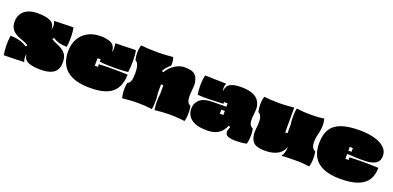

<svg xmlns="http://www.w3.org/2000/svg" viewBox="4 -1784 5724 2799"><g transform="rotate(20 2866.0 -384.0)"><path d="M597 32Q469 32 401.5 0Q334 -32 332 -113Q320 -79 324.5 -49.5Q329 -20 339 9Q240 12 159 15Q78 18 25 17Q12 -57 10.5 -130Q9 -203 21 -284Q94 -284 161.5 -266.5Q229 -249 281 -211L300 -234Q271 -255 239.5 -268.5Q208 -282 173 -293Q126 -309 87.5 -335Q49 -361 27 -401Q5 -441 5 -499Q5 -561 33.5 -613Q62 -665 124 -696.5Q186 -728 284 -728Q411 -728 479.5 -694.5Q548 -661 550 -575Q563 -610 559.5 -640.5Q556 -671 544 -705Q615 -706 666.5 -707.5Q718 -709 760 -710.5Q802 -712 841 -712Q855 -646 856 -569Q857 -492 846 -412Q773 -413 723 -427Q673 -441 626 -470L609 -446Q634 -430 655 -420.5Q676 -411 693 -404Q754 -379 793 -350.5Q832 -322 851 -281.5Q870 -241 870 -181Q870 -108 844 -65Q818 -22 776.5 -1.5Q735 19 687.5 25.5Q640 32 597 32Z M1364 35Q1194 35 1088.5 -13.5Q983 -62 934.5 -149.5Q886 -237 886 -354Q886 -470 932.5 -553.5Q979 -637 1063 -682.5Q1147 -728 1259 -728Q1368 -728 1428.5 -693.5Q1489 -659 1492 -564Q1503 -599 1500.5 -634.5Q1498 -670 1494 -704Q1527 -704 1569.5 -705Q1612 -706 1657 -707.5Q1702 -709 1742 -710Q1782 -711 1810 -711Q1816 -684 1819.5 -642.5Q1823 -601 1824 -552.5Q1825 -504 1822 -457Q1819 -410 1813 -373Q1784 -369 1739 -366.5Q1694 -364 1642 -363Q1590 -362 1538 -363Q1486 -364 1442.5 -366.5Q1399 -369 1373 -373L1372 -410H1324V-293H1372V-334Q1586 -344 1819 -334Q1815 -209 1768.5 -127Q1722 -45 1624 -5Q1526 35 1364 35Z M1862 17Q1852 -10 1847.5 -52.5Q1843 -95 1845 -140.5Q1847 -186 1855 -220Q1870 -225 1884 -239Q1898 -253 1907 -288.5Q1916 -324 1916 -390Q1916 -446 1909.5 -479.5Q1903 -513 1893.5 -531.5Q1884 -550 1873.5 -558Q1863 -566 1855 -570Q1845 -603 1841.5 -646Q1838 -689 1842.5 -731.5Q1847 -774 1859 -803Q1909 -797 1971 -793.5Q2033 -790 2109 -790Q2183 -790 2248 -794.5Q2313 -799 2355 -803Q2365 -775 2370.5 -737Q2376 -699 2368 -673Q2345 -655 2318.5 -626Q2292 -597 2269 -557L2294 -544Q2325 -597 2368.5 -636.5Q2412 -676 2462.5 -698Q2513 -720 2564 -720Q2622 -720 2662 -710.5Q2702 -701 2729 -676Q2756 -651 2771 -603Q2785 -562 2784 -519.5Q2783 -477 2778 -434.5Q2773 -392 2773 -350Q2773 -304 2782 -277.5Q2791 -251 2805.5 -238Q2820 -225 2834 -220Q2843 -186 2844.5 -140.5Q2846 -95 2842 -52.5Q2838 -10 2828 17Q2790 13 2736 7.5Q2682 2 2600 2Q2526 2 2462.5 7.5Q2399 13 2363 17Q2358 -10 2355 -54.5Q2352 -99 2353.5 -147Q2355 -195 2361 -230V-368H2324V-230Q2331 -195 2332.5 -147Q2334 -99 2331 -54.5Q2328 -10 2321 17Q2297 14 2268.5 10.5Q2240 7 2199 4.5Q2158 2 2097 2Q2022 2 1962.5 7Q1903 12 1862 17Z M3178 34Q3058 34 2988.5 3Q2919 -28 2889 -78Q2859 -128 2859 -186Q2859 -274 2921 -329Q2983 -384 3119 -385L3331 -387V-440H3276V-413Q3174 -409 3075 -405Q2976 -401 2878 -408Q2853 -564 2883 -710Q2912 -710 2953.5 -709Q2995 -708 3041.5 -706.5Q3088 -705 3133 -704Q3178 -703 3213 -702Q3200 -672 3198.5 -642Q3197 -612 3207 -584Q3212 -667 3270 -699Q3328 -731 3434 -731Q3571 -731 3644 -691.5Q3717 -652 3741 -574Q3753 -537 3751.5 -494.5Q3750 -452 3745 -412Q3740 -372 3740 -340Q3740 -279 3759.5 -253.5Q3779 -228 3801 -220Q3810 -191 3811.5 -147Q3813 -103 3809 -59Q3805 -15 3795 17Q3751 27 3703 30.5Q3655 34 3625 34Q3549 34 3506 16Q3463 -2 3463 -50Q3463 -67 3469.5 -86Q3476 -105 3485 -127L3459 -140Q3441 -96 3409.5 -56Q3378 -16 3322.5 9Q3267 34 3178 34ZM3276 -259H3331V-322H3276Z M4074 23Q3988 23 3934 0Q3880 -23 3857 -94Q3844 -136 3844.5 -176Q3845 -216 3850 -256Q3855 -296 3855 -337Q3855 -388 3844.5 -416.5Q3834 -445 3821 -457Q3808 -469 3798 -470Q3788 -503 3784.5 -548.5Q3781 -594 3785.5 -639Q3790 -684 3802 -713Q3849 -707 3908 -703.5Q3967 -700 4029 -700Q4103 -700 4165.5 -705Q4228 -710 4265 -714V-329H4301V-467Q4295 -502 4293.5 -550Q4292 -598 4295 -643Q4298 -688 4305 -714Q4329 -712 4357 -708Q4385 -704 4426 -701.5Q4467 -699 4528 -699Q4603 -699 4657 -704Q4711 -709 4730 -713Q4739 -685 4742 -659.5Q4745 -634 4745 -609Q4745 -562 4735.5 -518.5Q4726 -475 4716.5 -432.5Q4707 -390 4707 -345Q4707 -302 4716.5 -276Q4726 -250 4740.5 -237.5Q4755 -225 4769 -219Q4776 -199 4778.5 -167.5Q4781 -136 4780.5 -101Q4780 -66 4775 -34.5Q4770 -3 4762 17Q4722 12 4676 7.5Q4630 3 4577 3Q4506 3 4460 4Q4414 5 4384 6.5Q4354 8 4330 10Q4350 -14 4363 -58Q4376 -102 4372 -149Q4362 -102 4326.5 -62.5Q4291 -23 4228.5 0Q4166 23 4074 23Z M5247 34Q5084 34 4981.5 -11.5Q4879 -57 4831 -142Q4783 -227 4783 -347Q4783 -485 4834.5 -569Q4886 -653 4995 -691.5Q5104 -730 5276 -730Q5404 -730 5504.5 -703Q5605 -676 5663 -623.5Q5721 -571 5721 -494Q5721 -466 5712.5 -437.5Q5704 -409 5678 -386Q5652 -363 5600 -349Q5548 -335 5461 -335Q5403 -335 5356.5 -336.5Q5310 -338 5271 -342H5221V-268H5270V-308Q5482 -318 5718 -308Q5718 -197 5670 -121Q5622 -45 5519 -5.5Q5416 34 5247 34ZM5221 -394H5270V-452H5221Z"/></g></svg>

Font: Oi
Style: Regular
Weight: 400
Designer: Kostas Bartsokas, Mohamad Dakak
Foundry: Foundry5
Version: Version 4.000